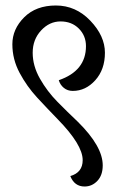

<svg xmlns="http://www.w3.org/2000/svg" viewBox="-20 -666 435 699"><path d="M264 -222Q354 -133 354 -64Q354 -28 334.5 -7.5Q315 13 288 13Q251 13 236 -25Q281 -38 281 -83Q281 -139 190 -232Q153 -270 115.5 -310.5Q78 -351 51.5 -400.5Q25 -450 25 -505Q25 -560 68 -603Q111 -646 183.5 -646Q256 -646 309 -590.5Q362 -535 362 -474Q362 -413 327 -374Q292 -335 245 -335Q226 -335 212.5 -346Q199 -357 194 -374Q293 -408 293 -498Q293 -536 267 -562Q241 -588 200.5 -588Q160 -588 129.5 -555Q99 -522 99 -474Q99 -426 125.5 -379.5Q152 -333 189 -295.5Q226 -258 264 -222Z"/></svg>

Font: Laila
Style: Regular
Weight: 400
Version: Version 1.301;PS 1.0;hotconv 1.0.78;makeotf.lib2.5.61930; tt